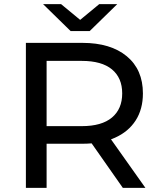

<svg xmlns="http://www.w3.org/2000/svg" viewBox="-20 -907 767 927"><path d="M105 0V-700H378Q514 -700 592 -635.5Q670 -571 670 -456Q670 -380 635 -325.5Q600 -271 535 -242Q470 -213 378 -213H160L205 -259V0ZM573 0 395 -254H502L682 0ZM205 -249 160 -298H375Q471 -298 520.5 -339.5Q570 -381 570 -456Q570 -531 520.5 -572Q471 -613 375 -613H160L205 -663ZM321 -757 188 -887H275L407 -778H327L459 -887H546L413 -757Z"/></svg>

Font: Montserrat Thin Medium
Style: Regular
Weight: 500
Version: Version 9.000